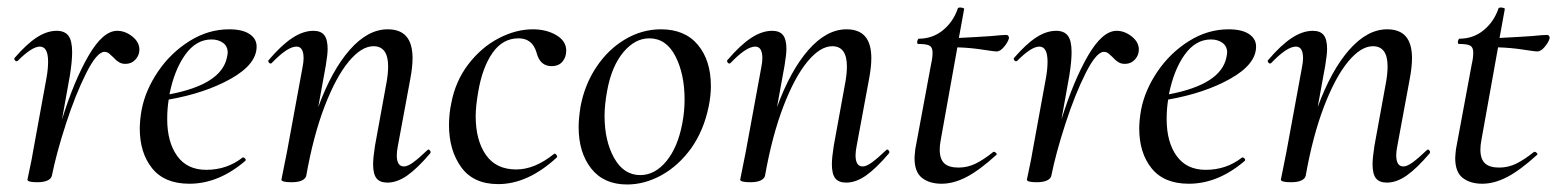

<svg xmlns="http://www.w3.org/2000/svg" viewBox="-20 -477 4144 511"><path d="M296 -312Q289 -316 281 -325Q276 -330 270.5 -334.5Q265 -339 258 -339Q238 -339 209.5 -282.5Q181 -226 155.5 -147.5Q130 -69 118 -9Q116 -1 106 3.5Q96 8 79 8Q53 8 53 1Q54 -5 59.5 -30Q65 -55 68 -74L104 -271Q108 -294 108 -313Q108 -353 86 -353Q65 -353 27 -315Q26 -314 24 -314Q21 -314 19 -317.5Q17 -321 19 -323Q51 -360 78 -377.5Q105 -395 131 -395Q152 -395 162 -382Q172 -369 172 -338Q172 -314 166 -276L145 -159Q177 -262 215.5 -328.5Q254 -395 292 -395Q313 -395 332 -380Q351 -365 351 -345Q351 -330 340.5 -318.5Q330 -307 314 -307Q303 -307 296 -312Z M627 -58Q630 -58 632.5 -55Q635 -52 633 -49Q562 12 484 12Q418 12 385 -29Q352 -70 352 -135Q352 -157 357 -185Q367 -237 400.5 -286.5Q434 -336 484 -367.5Q534 -399 590 -399Q625 -399 644 -386.5Q663 -374 663 -353Q663 -306 594.5 -267.5Q526 -229 429 -212Q425 -188 425 -160Q425 -99 451.5 -62Q478 -25 529 -25Q584 -25 626 -58ZM584 -324Q586 -334 586 -337Q586 -354 573.5 -363Q561 -372 543 -372Q502 -372 473 -331.5Q444 -291 431 -226Q569 -252 584 -324Z M758 -376Q787 -395 814 -395Q834 -395 843 -383.5Q852 -372 852 -347Q852 -332 847 -302L827 -192Q863 -290 911 -344.5Q959 -399 1012 -399Q1045 -399 1061.5 -380Q1078 -361 1078 -322Q1078 -299 1072 -267L1039 -89Q1036 -74 1036 -64Q1036 -34 1055 -34Q1065 -34 1080 -45Q1095 -56 1117 -77Q1119 -79 1120 -79Q1123 -79 1125 -75.5Q1127 -72 1125 -69Q1091 -29 1064 -10Q1037 9 1011 9Q991 9 982 -2.5Q973 -14 973 -40Q973 -57 978 -89L1007 -248Q1013 -278 1013 -300Q1013 -354 974 -354Q942 -354 908 -313Q874 -272 844 -194Q814 -116 795 -9Q793 -1 783 3.5Q773 8 756 8Q729 8 729 1L733 -19Q742 -62 744 -74L785 -297Q788 -312 788 -322Q788 -353 769 -353Q745 -353 703 -309Q702 -308 700 -308Q697 -308 695 -311.5Q693 -315 695 -317Q729 -357 758 -376Z M1456 -68Q1459 -68 1461.5 -64Q1464 -60 1462 -58Q1385 13 1306 13Q1240 13 1207.5 -32Q1175 -77 1175 -144Q1175 -174 1181 -202Q1192 -261 1226.5 -306Q1261 -351 1307 -375Q1353 -399 1398 -399Q1434 -399 1460.5 -383.5Q1487 -368 1487 -342Q1487 -325 1477 -313Q1467 -301 1448 -301Q1417 -301 1408 -337Q1397 -375 1360 -375Q1318 -375 1291 -336.5Q1264 -298 1253 -234Q1246 -194 1246 -168Q1246 -104 1273 -65Q1300 -26 1354 -26Q1403 -26 1454 -67Z M1820 -83Q1786 -36 1741 -11Q1696 14 1649 14Q1587 14 1553.5 -28.5Q1520 -71 1520 -139Q1520 -161 1525 -193Q1536 -252 1567.5 -299Q1599 -346 1644 -372.5Q1689 -399 1739 -399Q1803 -399 1837.5 -357.5Q1872 -316 1872 -248Q1872 -222 1866 -193Q1853 -130 1820 -83ZM1802 -212Q1802 -280 1777.5 -327.5Q1753 -375 1708 -375Q1670 -375 1639 -338Q1608 -301 1596 -236Q1589 -198 1589 -169Q1589 -102 1614.5 -56.5Q1640 -11 1684 -11Q1723 -11 1753.5 -48Q1784 -85 1796 -149Q1802 -181 1802 -212Z M1979 -376Q2008 -395 2035 -395Q2055 -395 2064 -383.5Q2073 -372 2073 -347Q2073 -332 2068 -302L2048 -192Q2084 -290 2132 -344.5Q2180 -399 2233 -399Q2266 -399 2282.5 -380Q2299 -361 2299 -322Q2299 -299 2293 -267L2260 -89Q2257 -74 2257 -64Q2257 -34 2276 -34Q2286 -34 2301 -45Q2316 -56 2338 -77Q2340 -79 2341 -79Q2344 -79 2346 -75.5Q2348 -72 2346 -69Q2312 -29 2285 -10Q2258 9 2232 9Q2212 9 2203 -2.5Q2194 -14 2194 -40Q2194 -57 2199 -89L2228 -248Q2234 -278 2234 -300Q2234 -354 2195 -354Q2163 -354 2129 -313Q2095 -272 2065 -194Q2035 -116 2016 -9Q2014 -1 2004 3.5Q1994 8 1977 8Q1950 8 1950 1L1954 -19Q1963 -62 1965 -74L2006 -297Q2009 -312 2009 -322Q2009 -353 1990 -353Q1966 -353 1924 -309Q1923 -308 1921 -308Q1918 -308 1916 -311.5Q1914 -315 1916 -317Q1950 -357 1979 -376Z M2632 -340Q2627 -340 2594.5 -345Q2562 -350 2528 -351L2484 -106Q2481 -91 2481 -79Q2481 -54 2493 -42.5Q2505 -31 2531 -31Q2555 -31 2576.5 -41.5Q2598 -52 2624 -73H2625Q2628 -73 2631 -70Q2634 -67 2632 -65Q2587 -24 2552.5 -6Q2518 12 2486 12Q2454 12 2434 -3.5Q2414 -19 2414 -56Q2414 -62 2416 -80L2458 -306Q2462 -323 2462 -337Q2462 -351 2454 -355.5Q2446 -360 2424 -360Q2421 -360 2421 -365Q2421 -368 2422.5 -371Q2424 -374 2425 -374Q2462 -374 2489.5 -396.5Q2517 -419 2529 -454Q2529 -457 2536 -457Q2540 -457 2543.5 -455.5Q2547 -454 2546 -453L2532 -376Q2556 -377 2578 -378.5Q2600 -380 2618 -381Q2647 -384 2658 -384Q2662 -384 2664 -381Q2666 -378 2665 -374Q2662 -364 2652 -352Q2642 -340 2632 -340Z M2956 -312Q2949 -316 2941 -325Q2936 -330 2930.5 -334.5Q2925 -339 2918 -339Q2898 -339 2869.5 -282.5Q2841 -226 2815.5 -147.5Q2790 -69 2778 -9Q2776 -1 2766 3.5Q2756 8 2739 8Q2713 8 2713 1Q2714 -5 2719.5 -30Q2725 -55 2728 -74L2764 -271Q2768 -294 2768 -313Q2768 -353 2746 -353Q2725 -353 2687 -315Q2686 -314 2684 -314Q2681 -314 2679 -317.5Q2677 -321 2679 -323Q2711 -360 2738 -377.5Q2765 -395 2791 -395Q2812 -395 2822 -382Q2832 -369 2832 -338Q2832 -314 2826 -276L2805 -159Q2837 -262 2875.5 -328.5Q2914 -395 2952 -395Q2973 -395 2992 -380Q3011 -365 3011 -345Q3011 -330 3000.5 -318.5Q2990 -307 2974 -307Q2963 -307 2956 -312Z M3287 -58Q3290 -58 3292.5 -55Q3295 -52 3293 -49Q3222 12 3144 12Q3078 12 3045 -29Q3012 -70 3012 -135Q3012 -157 3017 -185Q3027 -237 3060.5 -286.5Q3094 -336 3144 -367.5Q3194 -399 3250 -399Q3285 -399 3304 -386.5Q3323 -374 3323 -353Q3323 -306 3254.5 -267.5Q3186 -229 3089 -212Q3085 -188 3085 -160Q3085 -99 3111.5 -62Q3138 -25 3189 -25Q3244 -25 3286 -58ZM3244 -324Q3246 -334 3246 -337Q3246 -354 3233.5 -363Q3221 -372 3203 -372Q3162 -372 3133 -331.5Q3104 -291 3091 -226Q3229 -252 3244 -324Z M3418 -376Q3447 -395 3474 -395Q3494 -395 3503 -383.5Q3512 -372 3512 -347Q3512 -332 3507 -302L3487 -192Q3523 -290 3571 -344.5Q3619 -399 3672 -399Q3705 -399 3721.5 -380Q3738 -361 3738 -322Q3738 -299 3732 -267L3699 -89Q3696 -74 3696 -64Q3696 -34 3715 -34Q3725 -34 3740 -45Q3755 -56 3777 -77Q3779 -79 3780 -79Q3783 -79 3785 -75.5Q3787 -72 3785 -69Q3751 -29 3724 -10Q3697 9 3671 9Q3651 9 3642 -2.5Q3633 -14 3633 -40Q3633 -57 3638 -89L3667 -248Q3673 -278 3673 -300Q3673 -354 3634 -354Q3602 -354 3568 -313Q3534 -272 3504 -194Q3474 -116 3455 -9Q3453 -1 3443 3.5Q3433 8 3416 8Q3389 8 3389 1L3393 -19Q3402 -62 3404 -74L3445 -297Q3448 -312 3448 -322Q3448 -353 3429 -353Q3405 -353 3363 -309Q3362 -308 3360 -308Q3357 -308 3355 -311.5Q3353 -315 3355 -317Q3389 -357 3418 -376Z M4071 -340Q4066 -340 4033.5 -345Q4001 -350 3967 -351L3923 -106Q3920 -91 3920 -79Q3920 -54 3932 -42.5Q3944 -31 3970 -31Q3994 -31 4015.5 -41.5Q4037 -52 4063 -73H4064Q4067 -73 4070 -70Q4073 -67 4071 -65Q4026 -24 3991.5 -6Q3957 12 3925 12Q3893 12 3873 -3.5Q3853 -19 3853 -56Q3853 -62 3855 -80L3897 -306Q3901 -323 3901 -337Q3901 -351 3893 -355.5Q3885 -360 3863 -360Q3860 -360 3860 -365Q3860 -368 3861.5 -371Q3863 -374 3864 -374Q3901 -374 3928.5 -396.5Q3956 -419 3968 -454Q3968 -457 3975 -457Q3979 -457 3982.5 -455.5Q3986 -454 3985 -453L3971 -376Q3995 -377 4017 -378.5Q4039 -380 4057 -381Q4086 -384 4097 -384Q4101 -384 4103 -381Q4105 -378 4104 -374Q4101 -364 4091 -352Q4081 -340 4071 -340Z"/></svg>

Font: CormorantInfant-MediumItalic
Style: Italic
Weight: 500
Italic angle: -10°
Designer: Christian Thalmann (Catharsis Fonts)
Foundry: Catharsis Fonts
Version: Version 3.303